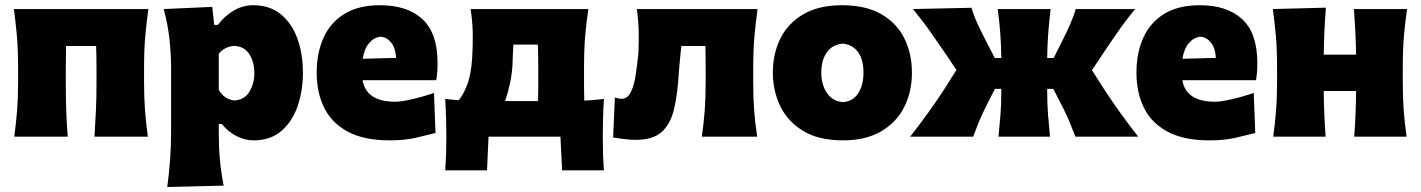

<svg xmlns="http://www.w3.org/2000/svg" viewBox="-20 -536 5572 753"><path d="M36 0Q43 -52.5 47 -102.2Q51 -152 51 -214.5V-264.5Q51 -343 46.2 -395.5Q41.5 -448 34.5 -500.5H562Q554.5 -448 549.8 -395.5Q545 -343 545 -264.5V-214.5Q545 -152 548.8 -102.2Q552.5 -52.5 560 0H350.5Q354 -52.5 356.2 -102.2Q358.5 -152 358.5 -214.5V-264.5Q358.5 -317.5 357 -355.5H239Q238 -317.5 238 -264.5V-214.5Q238 -152 239.8 -102.2Q241.5 -52.5 245.5 0Z M636 197.5Q643 144.5 647 92.2Q651 40 651 -22.5V-264.5Q651 -322.5 644.8 -381Q638.5 -439.5 622 -500.5L812.5 -509L820 -438.5H834.5Q862.5 -475 897.8 -495.2Q933 -515.5 973 -515.5Q1038 -515.5 1081.2 -480.2Q1124.5 -445 1146.2 -385Q1168 -325 1168 -250.5Q1168 -181 1147.5 -120.5Q1127 -60 1084 -22.8Q1041 14.5 974 14.5Q943 14.5 910.2 -1Q877.5 -16.5 849.5 -50H838V-12Q838 43 842.5 91.2Q847 139.5 857 192ZM900 -142Q938.5 -144.5 958 -176.2Q977.5 -208 977.5 -249Q977.5 -292.5 958 -323.2Q938.5 -354 899.5 -356Q863 -354.5 838 -325.5V-183.5Q860.5 -145.5 900 -142Z M1508.5 14.5Q1407.5 14.5 1344.2 -19.5Q1281 -53.5 1251.5 -113.2Q1222 -173 1222 -251Q1222 -328.5 1249 -388.2Q1276 -448 1331.2 -481.8Q1386.5 -515.5 1470.5 -515.5Q1577.5 -515.5 1636.8 -460.8Q1696 -406 1696 -289.5Q1696 -268.5 1694.8 -252.8Q1693.5 -237 1691 -221.5H1402Q1409 -180.5 1440.2 -158.8Q1471.5 -137 1532 -137Q1548.5 -137 1574.5 -142.2Q1600.5 -147.5 1629 -155.2Q1657.5 -163 1682 -171.5L1688 -14.5Q1656 -6.5 1612.2 4Q1568.5 14.5 1508.5 14.5ZM1472.5 -392Q1447 -389.5 1427.8 -367.2Q1408.5 -345 1402.5 -305.5L1533.5 -309Q1531.5 -347 1514.2 -368.8Q1497 -390.5 1472.5 -392Z M1726 132Q1728.5 99 1729.5 65.8Q1730.5 32.5 1730.5 -0.5Q1730.5 -34.5 1729.5 -71Q1728.5 -107.5 1726 -148Q1751 -145 1779 -143Q1796 -162 1812 -203.2Q1828 -244.5 1832 -311.5Q1835 -362 1834 -408.2Q1833 -454.5 1825.5 -500.5H2287.5Q2279.5 -448 2275 -395.5Q2270.5 -343 2270.5 -264.5V-214.5Q2270.5 -193.5 2270.8 -175.5Q2271 -157.5 2271.5 -141.5Q2291 -142.5 2310.2 -144Q2329.5 -145.5 2348.5 -148Q2346 -107.5 2345 -71Q2344 -34.5 2344 -0.5Q2344 32.5 2345 65.8Q2346 99 2348.5 132H2184.5L2178 0H1896L1890 132ZM1990 -285Q1988.5 -248.5 1980 -209Q1971.5 -169.5 1961 -139.5H2090Q2091 -171 2091 -214.5V-264.5Q2091 -321 2089.5 -361H1993.5Q1992.5 -342.5 1991.5 -323.5Q1990.5 -304.5 1990 -285Z M2474 12.5Q2453.5 12.5 2426.8 9.2Q2400 6 2384.5 3L2391.5 -153.5Q2407 -148.5 2417 -148.5Q2441 -148.5 2453.8 -174.2Q2466.5 -200 2472.8 -240.2Q2479 -280.5 2483.5 -324.5Q2486 -370.5 2484.8 -415.5Q2483.5 -460.5 2477.5 -500.5H2951Q2944 -448 2939 -395.5Q2934 -343 2934 -264.5V-214.5Q2934 -152 2937.8 -102.2Q2941.5 -52.5 2949.5 0H2732.5Q2740 -52.5 2743.8 -102.2Q2747.5 -152 2747.5 -214.5V-264.5Q2747.5 -317.5 2746.5 -355.5H2652Q2649 -329 2646.8 -303Q2644.5 -277 2642.5 -254.5Q2638 -170.5 2624.2 -110.8Q2610.5 -51 2576 -19.2Q2541.5 12.5 2474 12.5Z M3286.5 14.5Q3190.5 14.5 3129.5 -22.8Q3068.5 -60 3039.8 -120.5Q3011 -181 3011 -251Q3011 -326 3041 -385.8Q3071 -445.5 3131.2 -480.5Q3191.5 -515.5 3282.5 -515.5Q3376 -515.5 3436.8 -480.2Q3497.5 -445 3527 -385Q3556.5 -325 3556.5 -251Q3556.5 -175 3525.5 -114.8Q3494.5 -54.5 3434.2 -20Q3374 14.5 3286.5 14.5ZM3286 -135.5Q3325.5 -138.5 3346 -170.5Q3366.5 -202.5 3366.5 -251Q3366.5 -301 3346 -330.5Q3325.5 -360 3286 -365Q3244.5 -361.5 3222.8 -330.8Q3201 -300 3201 -251Q3201 -204 3223.2 -171.2Q3245.5 -138.5 3286 -135.5Z M3549.5 0Q3586 -46.5 3619.5 -93Q3653 -139.5 3683 -185.5L3731 -261.5L3693 -318.5Q3662 -364 3630.2 -409.2Q3598.5 -454.5 3560.5 -500.5L3790 -505.5Q3799.5 -473.5 3814.2 -441.8Q3829 -410 3845.5 -378L3881.5 -308.5H3907Q3906.5 -358 3903 -405Q3899.5 -452 3893 -500.5H4100.5Q4094.5 -452 4091 -405Q4087.5 -358 4087 -308.5H4112.5L4146.5 -376.5Q4162 -407.5 4176 -438.5Q4190 -469.5 4199 -500.5H4432Q4394 -454.5 4362.8 -409.5Q4331.5 -364.5 4301 -318.5L4262.5 -261L4310 -186.5Q4340 -140.5 4373.8 -93.2Q4407.5 -46 4444 0H4197.5Q4186.5 -29 4174.8 -57.5Q4163 -86 4148 -115L4111 -187.5H4087V-176Q4087 -129 4090.2 -87Q4093.5 -45 4098 0H3896Q3900.5 -45 3903.8 -87Q3907 -129 3907 -176V-187.5H3882L3845 -114.5Q3830.5 -86 3818.8 -57.2Q3807 -28.5 3796.5 0Z M4723.5 14.5Q4622.5 14.5 4559.2 -19.5Q4496 -53.5 4466.5 -113.2Q4437 -173 4437 -251Q4437 -328.5 4464 -388.2Q4491 -448 4546.2 -481.8Q4601.5 -515.5 4685.5 -515.5Q4792.5 -515.5 4851.8 -460.8Q4911 -406 4911 -289.5Q4911 -268.5 4909.8 -252.8Q4908.5 -237 4906 -221.5H4617Q4624 -180.5 4655.2 -158.8Q4686.5 -137 4747 -137Q4763.5 -137 4789.5 -142.2Q4815.5 -147.5 4844 -155.2Q4872.5 -163 4897 -171.5L4903 -14.5Q4871 -6.5 4827.2 4Q4783.5 14.5 4723.5 14.5ZM4687.5 -392Q4662 -389.5 4642.8 -367.2Q4623.5 -345 4617.5 -305.5L4748.5 -309Q4746.5 -347 4729.2 -368.8Q4712 -390.5 4687.5 -392Z M4973.5 0Q4980.5 -52.5 4984.5 -102.2Q4988.5 -152 4988.5 -214.5V-264.5Q4988.5 -343 4983.8 -395.5Q4979 -448 4972 -500.5L5180 -506Q5176.5 -462.5 5174.5 -419.8Q5172.5 -377 5171.5 -321.5H5298.5Q5297.5 -375.5 5295.2 -416.8Q5293 -458 5290 -500.5H5498.5Q5490.5 -448 5486 -395.5Q5481.5 -343 5481.5 -264.5V-214.5Q5481.5 -152 5485.2 -102.2Q5489 -52.5 5496.5 0H5291Q5294.5 -45 5296.2 -87.2Q5298 -129.5 5298.5 -179H5171.5Q5172 -129.5 5173.8 -87.2Q5175.5 -45 5179 0Z"/></svg>

Font: Commissioner Flair ExtraBold
Style: Regular
Weight: 800
Designer: Kostas Bartsokas
Foundry: Kostas Bartsokas
Version: Version 1.000; ttfautohint (v1.8.3)